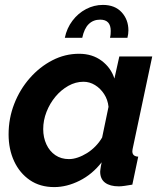

<svg xmlns="http://www.w3.org/2000/svg" viewBox="-20 -752 664 782"><path d="M201 10Q143 10 101.5 -18.5Q60 -47 37.5 -95.5Q15 -144 15 -205Q15 -270 38 -329Q61 -388 101.5 -434Q142 -480 193.5 -506.5Q245 -533 302 -533Q356 -533 394 -504.5Q432 -476 446 -432L466 -522H600L522 -154Q521 -149 520 -144.5Q519 -140 519 -136Q519 -115 543 -114L519 0Q501 3 487.5 5Q474 7 464 7Q428 7 408 -8Q388 -23 388 -53Q388 -57 389 -62.5Q390 -68 391 -75.5Q392 -83 394 -91Q356 -42 304 -16Q252 10 201 10ZM261 -104Q278 -104 297 -110.5Q316 -117 334.5 -128.5Q353 -140 369 -156.5Q385 -173 396 -192L422 -317Q419 -346 404 -369Q389 -392 367 -405.5Q345 -419 320 -419Q288 -419 258.5 -402.5Q229 -386 206 -358.5Q183 -331 169.5 -296.5Q156 -262 156 -226Q156 -192 169 -164Q182 -136 205.5 -120Q229 -104 261 -104ZM244 -598Q252 -637 275 -667.5Q298 -698 330.5 -715Q363 -732 399 -732Q448 -732 475.5 -702Q503 -672 503 -628Q503 -621 502 -613.5Q501 -606 499 -598H428Q430 -606 430.5 -613Q431 -620 431 -626Q431 -672 388 -672Q360 -672 341.5 -654Q323 -636 315 -598Z"/></svg>

Font: Raleway Thin
Style: Bold Italic
Weight: 700
Italic angle: -12°
Version: Version 4.026